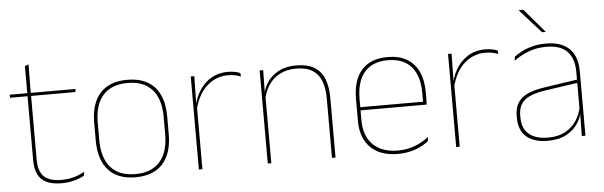

<svg xmlns="http://www.w3.org/2000/svg" viewBox="-46 -833 3138 998"><g transform="rotate(-5 1523.0 -334.0)"><path d="M241 9Q192.5 9 162 -5.2Q131.5 -19.5 117 -49Q102.5 -78.5 102.5 -123V-462.5H121V-124.5Q121 -65.5 148.5 -37Q176 -8.5 241.5 -8.5Q272.5 -8.5 302.8 -16.2Q333 -24 361 -40L358.5 -20Q335.5 -7 304.2 1Q273 9 241 9ZM11 -457V-473H354.5L352 -457ZM102.5 -468V-614L122 -621.5L120.5 -468Z M626 11.5Q532.5 11.5 484 -42.5Q435.5 -96.5 435.5 -197.5V-289Q435.5 -390 484.2 -443.5Q533 -497 626 -497Q719 -497 767.8 -443.5Q816.5 -390 816.5 -289V-197.5Q816.5 -96.5 767.8 -42.5Q719 11.5 626 11.5ZM626 -5Q709.5 -5 753.8 -54.5Q798 -104 798 -197.5V-289Q798 -382 754 -431.2Q710 -480.5 626 -480.5Q542 -480.5 498 -431.2Q454 -382 454 -289V-197.5Q454 -104 498 -54.5Q542 -5 626 -5Z M972 -308.5 962.5 -320.5 968 -325Q984.5 -402 1032.5 -447.2Q1080.5 -492.5 1150.5 -492.5Q1171.5 -492.5 1187.8 -489Q1204 -485.5 1215 -480.5L1216.5 -462.5Q1203.5 -468 1186.5 -471.5Q1169.5 -475 1149 -475Q1087.5 -475 1040.2 -433.2Q993 -391.5 972 -308.5ZM956.5 0V-485.5H975L972.5 -335L975 -332.5V0Z M1651 0V-310Q1651 -363 1636.8 -400.5Q1622.5 -438 1590.5 -458.2Q1558.5 -478.5 1505 -478.5Q1455.5 -478.5 1418.8 -458.8Q1382 -439 1360 -404.2Q1338 -369.5 1331 -325L1322 -344H1327.5Q1332 -385 1353.8 -419.2Q1375.5 -453.5 1414 -474.2Q1452.5 -495 1506 -495Q1566.5 -495 1602.2 -472.8Q1638 -450.5 1653.8 -409.2Q1669.5 -368 1669.5 -311V0ZM1316 0V-485.5H1334.5L1332.5 -358.5H1334.5V0Z M1994.5 9.5Q1903 9.5 1852.5 -40.2Q1802 -90 1802 -180.5V-292.5Q1802 -392.5 1848.8 -444.8Q1895.5 -497 1984.5 -497Q2043 -497 2083.8 -473.5Q2124.5 -450 2145.5 -405.2Q2166.5 -360.5 2166.5 -296.5V-279.5Q2166.5 -268.5 2166.2 -257.5Q2166 -246.5 2165 -233H2148Q2148 -250.5 2148 -266.5Q2148 -282.5 2148 -296Q2148 -355.5 2129.2 -396.5Q2110.5 -437.5 2074 -459Q2037.5 -480.5 1984.5 -480.5Q1904.5 -480.5 1862.5 -432.5Q1820.5 -384.5 1820.5 -292.5V-243.5V-239.5V-181Q1820.5 -140 1832.2 -108Q1844 -76 1866.5 -53.8Q1889 -31.5 1921.5 -19.8Q1954 -8 1995 -8Q2042.5 -8 2082.5 -22.8Q2122.5 -37.5 2157.5 -65L2155 -43Q2125.5 -19 2084.5 -4.8Q2043.5 9.5 1994.5 9.5ZM1810.5 -233V-249.5H2158.5V-233Z M2314.5 -308.5 2305 -320.5 2310.5 -325Q2327 -402 2375 -447.2Q2423 -492.5 2493 -492.5Q2514 -492.5 2530.2 -489Q2546.5 -485.5 2557.5 -480.5L2559 -462.5Q2546 -468 2529 -471.5Q2512 -475 2491.5 -475Q2430 -475 2382.8 -433.2Q2335.5 -391.5 2314.5 -308.5ZM2299 0V-485.5H2317.5L2315 -335L2317.5 -332.5V0Z M2954.5 0 2956.5 -128 2955 -131.5V-292V-334.5Q2955 -404.5 2919.8 -441.2Q2884.5 -478 2811 -478Q2756.5 -478 2713.5 -460.2Q2670.5 -442.5 2641 -420L2643.5 -441Q2659 -453 2682.8 -465.5Q2706.5 -478 2738.8 -486.5Q2771 -495 2811 -495Q2852.5 -495 2883 -484.2Q2913.5 -473.5 2933.8 -453Q2954 -432.5 2963.8 -402.8Q2973.5 -373 2973.5 -335V0ZM2777.5 9.5Q2705 9.5 2665.8 -24.2Q2626.5 -58 2626.5 -123V-134.5Q2626.5 -192.5 2662.5 -224.2Q2698.5 -256 2783 -268.5L2964 -295.5L2964.5 -278.5L2786.5 -252.5Q2711.5 -241.5 2678.2 -214.5Q2645 -187.5 2645 -135.5V-124Q2645 -66.5 2679.8 -36.8Q2714.5 -7 2780 -7Q2832 -7 2869.2 -27.2Q2906.5 -47.5 2929 -82.2Q2951.5 -117 2958 -160.5L2967.5 -142H2961.5Q2957.5 -102.5 2935.5 -67.8Q2913.5 -33 2874 -11.8Q2834.5 9.5 2777.5 9.5ZM2709 -680 2815 -556V-555.5H2795.5L2685 -679V-680Z"/></g></svg>

Font: Anek Gujarati Medium Thin
Style: Regular
Weight: 250
Version: Version 1.003